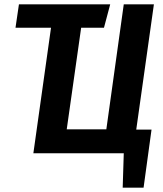

<svg xmlns="http://www.w3.org/2000/svg" viewBox="-20 -712 755 892"><path d="M613 -110H684L647 160H550L555 0H135L217 -583H52L68 -692H492L463 -583H357L290 -111H474L555 -692H695Z"/></svg>

Font: Fira Sans Condensed SemiBold
Style: Italic
Weight: 600
Width: 3
Italic angle: -8°
Designer: bBox Type GmbH & Carrois Corporate GbR & Edenspiekermann AG
Foundry: bBox Type GmbH & Carrois Corporate GbR & Edenspiekermann AG
Version: Version 4.301